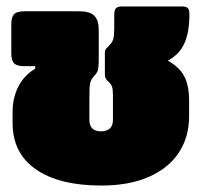

<svg xmlns="http://www.w3.org/2000/svg" viewBox="-20 -560 639 595"><path d="M19 -179V-212Q19 -257 37 -292Q55 -327 89 -347V-355H55Q32 -355 23.5 -364Q15 -373 15 -395V-485Q15 -507 23.5 -516Q32 -525 55 -525H226Q259 -525 272.5 -511Q286 -497 286 -468V-374Q286 -356 284 -345.5Q282 -335 273 -326Q261 -313 259 -301Q257 -289 257 -256V-189Q257 -153 293 -153Q310 -153 320 -161.5Q330 -170 330 -189V-267Q330 -283 327 -291.5Q324 -300 317 -306Q310 -312 307.5 -317Q305 -322 305 -329V-396Q305 -403 307 -406.5Q309 -410 313.5 -414Q318 -418 321 -422Q329 -430 331.5 -441Q334 -452 334 -473V-513Q334 -529 339.5 -534.5Q345 -540 359 -540H542Q558 -540 562.5 -534.5Q567 -529 567 -515Q567 -462 552 -427Q537 -392 500 -372Q536 -352 551 -323.5Q566 -295 566 -247V-199Q566 -136 534.5 -87.5Q503 -39 441.5 -12Q380 15 294 15Q164 15 91.5 -35Q19 -85 19 -179Z"/></svg>

Font: Mitr
Style: Bold
Weight: 700
Designer: Thanarat Vachiruckul
Foundry: Cadson Demak
Version: Version 1.003